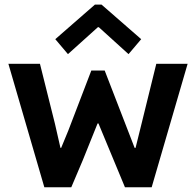

<svg xmlns="http://www.w3.org/2000/svg" viewBox="-20 -794 832 814"><path d="M15.6 -523.4H149.4L212.9 -269.5L236.3 -167H239.3L269.5 -240.2L367.2 -495.1H423.8L550.8 -167H554.7L580.1 -269.5L642.6 -523.4H775.4L623 0H509.8L397.5 -270.5H393.6L331.1 -115.2L282.2 0H168ZM214.4 -627.9 382.3 -774.4H410.6L578.6 -627.9L524.9 -564.5L398.9 -678.7H395L268.1 -564.5Z"/></svg>

Font: Reddit Sans Chocolate
Style: Bold
Weight: 700
Designer: Stephen Hutchings
Foundry: Reddit
Version: Version 1.011